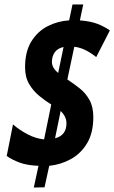

<svg xmlns="http://www.w3.org/2000/svg" viewBox="-20 -779 511 858"><path d="M152 -38Q101 -40 67.5 -52.5Q34 -65 10 -82L38 -223Q67 -198 103 -179Q139 -160 177 -156L209 -312Q183 -328 156 -350Q129 -372 110.5 -403Q92 -434 92 -478Q92 -549 120.5 -594.5Q149 -640 194 -662.5Q239 -685 289 -688L304 -759H352L337 -688Q386 -684 416.5 -672Q447 -660 471 -643L410 -524Q386 -543 362 -555Q338 -567 312 -570L281 -424Q308 -406 335 -385Q362 -364 379.5 -333Q397 -302 397 -255Q397 -186 369.5 -139.5Q342 -93 296.5 -68Q251 -43 200 -38L179 58L131 59ZM264 -569Q237 -563 224.5 -545Q212 -527 212 -502Q212 -476 240 -453ZM226 -161Q277 -174 277 -228Q277 -258 251 -283Z"/></svg>

Font: Noto Sans ExtraCondensed ExtraBold
Style: Italic
Weight: 800
Width: 2
Italic angle: -12°
Designer: Monotype Design Team
Foundry: Monotype Imaging Inc.
Version: Version 2.013; ttfautohint (v1.8.4.7-5d5b)